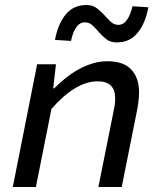

<svg xmlns="http://www.w3.org/2000/svg" viewBox="-20 -745 640 765"><path d="M31 0 128 -489H203L192 -393H196Q217 -414 241 -433.5Q265 -453 292 -468Q319 -483 348 -492Q377 -501 408 -501Q472 -501 503 -468Q534 -435 534 -378Q534 -358 531.5 -339Q529 -320 525 -300L465 0H372L430 -289Q434 -307 436.5 -322.5Q439 -338 439 -353Q439 -421 369 -421Q324 -421 277.5 -392.5Q231 -364 185 -311L123 0ZM446 -576Q420 -576 404 -588.5Q388 -601 375 -616Q362 -631 349 -643.5Q336 -656 318 -656Q298 -656 284 -636.5Q270 -617 263 -582L199 -586Q211 -650 242 -687.5Q273 -725 324 -725Q349 -725 365.5 -712.5Q382 -700 395 -685.5Q408 -671 421 -658.5Q434 -646 452 -646Q472 -646 486 -666Q500 -686 508 -720L571 -716Q560 -653 528.5 -614.5Q497 -576 446 -576Z"/></svg>

Font: Source Code Pro Medium
Style: Italic
Weight: 500
Italic angle: -11°
Monospace: yes
Designer: Paul D. Hunt, Teo Tuominen
Foundry: Adobe Systems Incorporated
Version: Version 1.050;PS 1.000;hotconv 16.6.51;makeotf.lib2.5.65220